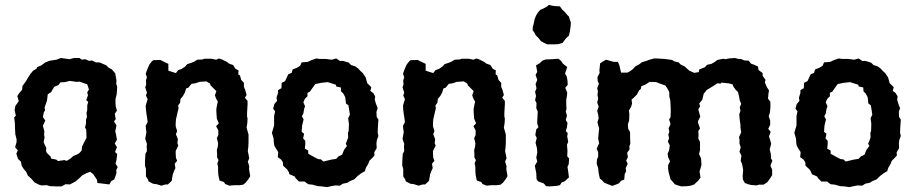

<svg xmlns="http://www.w3.org/2000/svg" viewBox="-20 -752 3758 788"><path d="M233 13H214L184 12L173 8L150 9L140 6L121 -4L111 -16L94 -32L88 -46L77 -59L69 -72L66 -88L54 -100L47 -121L53 -135L42 -148L48 -169V-181L43 -200L42 -217L41 -247L38 -270L45 -277L40 -300L43 -317L57 -337L51 -358L59 -370L71 -384L72 -399L81 -411L88 -421L94 -432L106 -450L116 -462L130 -470L132 -476L150 -484L166 -496L185 -503L212 -507L230 -514L265 -509L284 -514H306L316 -507L330 -509L346 -502L358 -504L373 -496H388L416 -484L426 -474L439 -467L453 -451L458 -422L457 -408L461 -396L459 -366L454 -345V-329L455 -315L460 -298L451 -285L455 -263L448 -254L458 -237L453 -213L456 -201L460 -179L451 -163L460 -148L452 -128L461 -120L458 -95L454 -81L463 -66L457 -54L458 -41L449 -16L436 -8L429 5L397 1L380 -1L378 -14L362 -38L350 -47L334 -41L317 -32L306 -21L291 -8L267 5L249 4ZM218 -91 244 -95 254 -92 269 -101 281 -112 294 -117 305 -123 315 -134 317 -151 321 -159 331 -179 335 -186 334 -220 329 -228 333 -246V-261L337 -272L335 -288L338 -301V-319L342 -334L334 -341L341 -361L338 -373L345 -385L338 -406L320 -412L306 -417L294 -416L266 -420L247 -415L228 -414L220 -403L203 -396L196 -385L190 -374L176 -365L173 -340L168 -325L163 -311L165 -299L160 -291L156 -272L166 -257L156 -236L162 -213L161 -199L163 -188L159 -169L165 -155L170 -145L169 -132L172 -125L188 -109L190 -101L211 -97Z M593 -487 604 -501 609 -505 638 -506 658 -496 671 -490V-462L702 -452L711 -464L725 -469L739 -478L749 -489L765 -494L777 -499L790 -507L811 -508L819 -511H847L867 -507L879 -512L891 -508L911 -498L920 -491L937 -485L946 -470L959 -463L958 -447L965 -442L970 -424L981 -412V-395L986 -384L992 -362L985 -351L996 -338V-323L994 -289V-274L996 -265L995 -247L992 -228L996 -214L1000 -200V-182V-167L999 -148L997 -132L1000 -118L1003 -102L997 -89L1003 -70L1002 -58L1007 -29L999 -16L988 -2L978 6L964 8H942L921 10L904 3L899 -5L881 -11L876 -34L875 -52V-67L872 -81L877 -95L871 -106V-121L870 -136L874 -151L875 -165L870 -185L876 -198V-217L867 -234L878 -246L870 -265L868 -293V-306L871 -322L874 -335L867 -347L862 -361L868 -378L844 -402L842 -409L827 -418L799 -416L781 -410L766 -408L753 -392L744 -389L739 -373L731 -358L721 -346L719 -330L711 -319L713 -308L709 -292L702 -261L701 -244V-234L707 -214L702 -201L710 -181L708 -164L712 -155L701 -132V-123L702 -105L707 -92L697 -80L700 -62L696 -54L689 -36L685 -11L682 -7L669 5H659L642 10L623 4L608 2L589 -8L588 -14L579 -28V-58L575 -72V-86L576 -107L577 -121L583 -132L582 -150L583 -162L576 -182L578 -193L581 -210L579 -223L578 -236L586 -251L583 -273L581 -285L579 -302L578 -318L581 -329L586 -345L579 -360L583 -372L576 -394L580 -404L579 -422L583 -435L578 -449L583 -464Z M1322 16 1301 13 1284 12 1263 6 1245 4 1230 -7H1207L1194 -20L1189 -28L1168 -37L1165 -46L1159 -56L1142 -72L1141 -86L1134 -97L1120 -107L1122 -128L1114 -140L1106 -154L1104 -165L1103 -183L1096 -207L1105 -237V-264V-276L1109 -295L1101 -306L1106 -325L1117 -338L1115 -351L1121 -371V-382L1135 -390L1136 -412L1150 -419L1157 -434L1163 -447L1177 -453L1181 -467L1199 -474L1212 -482L1218 -496L1243 -498L1258 -505L1278 -512L1293 -510H1317L1342 -507L1360 -512L1375 -502H1388L1411 -495L1421 -485L1437 -480L1450 -471L1459 -461L1469 -452L1481 -434L1485 -419L1487 -411L1504 -394L1500 -379L1512 -370L1520 -356L1518 -343L1523 -326L1530 -308L1525 -293L1526 -272L1533 -261L1531 -231L1530 -208L1533 -194L1527 -178L1525 -164L1526 -144L1516 -127L1517 -114L1508 -104L1496 -92L1491 -79L1482 -64L1477 -49L1464 -42L1447 -29L1434 -16L1415 -8L1406 -2L1387 2L1375 10L1356 9L1340 12ZM1307 -89 1340 -97 1360 -100 1369 -110 1384 -117 1392 -137 1404 -153 1399 -162 1404 -174 1409 -188 1408 -207 1411 -214 1412 -244 1409 -267 1416 -281 1415 -289 1410 -320 1400 -327 1397 -353 1389 -368 1380 -377 1379 -393 1360 -397 1359 -404 1325 -415 1298 -412 1274 -407 1261 -389 1252 -376 1242 -371V-357L1231 -346L1225 -332L1232 -316L1228 -304L1225 -286L1219 -275L1226 -262L1220 -237L1218 -211L1228 -203L1224 -184L1233 -174V-160L1231 -142L1245 -134V-121L1272 -106L1286 -99L1297 -98Z M1649 -487 1660 -501 1665 -505 1694 -506 1714 -496 1727 -490V-462L1758 -452L1767 -464L1781 -469L1795 -478L1805 -489L1821 -494L1833 -499L1846 -507L1867 -508L1875 -511H1903L1923 -507L1935 -512L1947 -508L1967 -498L1976 -491L1993 -485L2002 -470L2015 -463L2014 -447L2021 -442L2026 -424L2037 -412V-395L2042 -384L2048 -362L2041 -351L2052 -338V-323L2050 -289V-274L2052 -265L2051 -247L2048 -228L2052 -214L2056 -200V-182V-167L2055 -148L2053 -132L2056 -118L2059 -102L2053 -89L2059 -70L2058 -58L2063 -29L2055 -16L2044 -2L2034 6L2020 8H1998L1977 10L1960 3L1955 -5L1937 -11L1932 -34L1931 -52V-67L1928 -81L1933 -95L1927 -106V-121L1926 -136L1930 -151L1931 -165L1926 -185L1932 -198V-217L1923 -234L1934 -246L1926 -265L1924 -293V-306L1927 -322L1930 -335L1923 -347L1918 -361L1924 -378L1900 -402L1898 -409L1883 -418L1855 -416L1837 -410L1822 -408L1809 -392L1800 -389L1795 -373L1787 -358L1777 -346L1775 -330L1767 -319L1769 -308L1765 -292L1758 -261L1757 -244V-234L1763 -214L1758 -201L1766 -181L1764 -164L1768 -155L1757 -132V-123L1758 -105L1763 -92L1753 -80L1756 -62L1752 -54L1745 -36L1741 -11L1738 -7L1725 5H1715L1698 10L1679 4L1664 2L1645 -8L1644 -14L1635 -28V-58L1631 -72V-86L1632 -107L1633 -121L1639 -132L1638 -150L1639 -162L1632 -182L1634 -193L1637 -210L1635 -223L1634 -236L1642 -251L1639 -273L1637 -285L1635 -302L1634 -318L1637 -329L1642 -345L1635 -360L1639 -372L1632 -394L1636 -404L1635 -422L1639 -435L1634 -449L1639 -464Z M2226 -570 2213 -576 2200 -583 2190 -596 2178 -608 2174 -617 2166 -628 2167 -644 2170 -653 2174 -673 2180 -688 2187 -700 2198 -712 2210 -717 2225 -725 2233 -732 2244 -729 2258 -727 2278 -726 2287 -713 2298 -703 2308 -691 2315 -684 2319 -670 2323 -660 2322 -645 2319 -624 2315 -606 2303 -595 2297 -587 2289 -576 2271 -571 2257 -570ZM2236 13 2221 12 2212 1 2188 -8 2182 -17 2181 -41 2177 -61 2175 -72 2185 -89 2181 -105 2185 -126 2184 -143 2178 -166 2183 -186 2177 -198 2181 -221 2190 -230 2185 -244V-259L2186 -275L2187 -294L2181 -308L2182 -329L2176 -341L2180 -358L2176 -375L2182 -390L2178 -407L2185 -424L2178 -445L2185 -457L2180 -484L2193 -491L2206 -503L2219 -508L2245 -509L2272 -511L2282 -503L2291 -490L2308 -477L2299 -450L2306 -438L2309 -422L2310 -404L2300 -392L2308 -372L2307 -360L2304 -343V-324L2305 -305L2302 -295L2307 -277L2302 -260L2309 -248L2307 -230L2302 -214L2310 -206L2308 -192L2312 -170L2307 -158L2309 -132L2308 -111L2316 -101L2314 -78L2309 -67L2312 -48L2315 -24L2298 -8L2285 -3L2278 8L2264 11Z M2529 -454H2555L2566 -460L2576 -467L2588 -480L2602 -487L2615 -497L2630 -501L2643 -506L2664 -512H2676L2709 -510L2738 -506L2748 -500L2765 -496L2774 -487L2789 -480L2809 -462L2829 -453L2848 -456L2850 -467L2873 -476L2882 -486L2900 -490L2914 -498L2924 -506L2949 -511L2956 -509L2971 -512L2996 -514L3011 -510H3021L3035 -504L3053 -503L3062 -491L3073 -487L3091 -479L3093 -465L3110 -452V-441L3122 -424L3119 -414L3127 -395L3136 -381L3134 -368L3132 -347L3142 -334V-314L3140 -291L3135 -275L3141 -257V-240L3133 -223L3143 -211L3136 -192L3140 -180L3145 -162L3139 -139L3144 -118V-102L3150 -93L3142 -72L3149 -56V-33L3140 -19L3129 -4L3113 6H3095L3085 9L3062 7L3050 4L3037 -1L3029 -15L3028 -30L3030 -55L3026 -78L3020 -92L3023 -113L3015 -129L3020 -148L3015 -162V-179L3013 -189L3022 -209L3019 -228V-240L3016 -260L3014 -283L3019 -297L3016 -311L3022 -326L3016 -340L3013 -357L3009 -374L2999 -384L2991 -395L2986 -406L2970 -410L2941 -413L2938 -409L2924 -410L2909 -400L2891 -389L2881 -383L2868 -367L2866 -358L2862 -342L2850 -328L2853 -315L2846 -303L2854 -273L2845 -255V-248L2853 -225L2846 -214L2847 -196L2846 -184L2853 -169V-136L2849 -120L2857 -102L2858 -91L2859 -76L2855 -61L2851 -48L2855 -23L2846 -11L2829 5L2815 10L2801 12L2777 13L2762 9L2749 4L2742 -5L2732 -16L2724 -46L2722 -61V-74L2730 -90L2722 -107L2720 -121L2726 -135L2729 -155L2721 -171L2726 -184L2723 -200L2727 -211L2724 -225L2732 -243L2726 -262L2732 -271L2733 -298L2732 -321L2731 -340L2727 -356V-373L2722 -384L2711 -401L2691 -408L2673 -415L2646 -416L2631 -406L2612 -398L2610 -387L2603 -381L2594 -364L2580 -350L2572 -343L2574 -327L2570 -313L2561 -298L2563 -285L2562 -257L2557 -242L2558 -224L2566 -210V-185L2567 -163L2563 -151L2564 -139L2554 -125L2557 -107L2550 -93L2556 -80L2548 -62L2550 -49L2544 -38L2543 -27L2542 -15L2529 -10L2521 0L2512 4L2493 11L2475 4L2460 -2L2450 -13L2442 -19L2437 -42L2435 -62L2429 -80L2430 -97L2435 -109V-128L2429 -141L2434 -154L2439 -163L2435 -183L2437 -207L2439 -225L2435 -238L2432 -251L2437 -266L2435 -281L2431 -297L2437 -314L2431 -332L2435 -347L2432 -363L2434 -377L2431 -390L2438 -408L2433 -420L2432 -435L2441 -453L2440 -463L2443 -492L2452 -498L2467 -507L2499 -498H2516L2522 -484Z M3466 16 3445 13 3428 12 3407 6 3389 4 3374 -7H3351L3338 -20L3333 -28L3312 -37L3309 -46L3303 -56L3286 -72L3285 -86L3278 -97L3264 -107L3266 -128L3258 -140L3250 -154L3248 -165L3247 -183L3240 -207L3249 -237V-264V-276L3253 -295L3245 -306L3250 -325L3261 -338L3259 -351L3265 -371V-382L3279 -390L3280 -412L3294 -419L3301 -434L3307 -447L3321 -453L3325 -467L3343 -474L3356 -482L3362 -496L3387 -498L3402 -505L3422 -512L3437 -510H3461L3486 -507L3504 -512L3519 -502H3532L3555 -495L3565 -485L3581 -480L3594 -471L3603 -461L3613 -452L3625 -434L3629 -419L3631 -411L3648 -394L3644 -379L3656 -370L3664 -356L3662 -343L3667 -326L3674 -308L3669 -293L3670 -272L3677 -261L3675 -231L3674 -208L3677 -194L3671 -178L3669 -164L3670 -144L3660 -127L3661 -114L3652 -104L3640 -92L3635 -79L3626 -64L3621 -49L3608 -42L3591 -29L3578 -16L3559 -8L3550 -2L3531 2L3519 10L3500 9L3484 12ZM3451 -89 3484 -97 3504 -100 3513 -110 3528 -117 3536 -137 3548 -153 3543 -162 3548 -174 3553 -188 3552 -207 3555 -214 3556 -244 3553 -267 3560 -281 3559 -289 3554 -320 3544 -327 3541 -353 3533 -368 3524 -377 3523 -393 3504 -397 3503 -404 3469 -415 3442 -412 3418 -407 3405 -389 3396 -376 3386 -371V-357L3375 -346L3369 -332L3376 -316L3372 -304L3369 -286L3363 -275L3370 -262L3364 -237L3362 -211L3372 -203L3368 -184L3377 -174V-160L3375 -142L3389 -134V-121L3416 -106L3430 -99L3441 -98Z"/></svg>

Font: Winky Rough Medium
Style: Regular
Weight: 500
Designer: Simon Atzbach
Foundry: typofactur
Version: Version 1.206; ttfautohint (v1.8.4.7-5d5b)